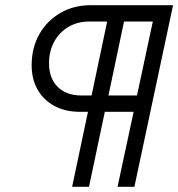

<svg xmlns="http://www.w3.org/2000/svg" viewBox="-20 -720 687 740"><path d="M258 0 319 -289H288Q232 -289 190 -311.5Q148 -334 125 -374.5Q102 -415 102 -468Q102 -536 131.5 -588Q161 -640 212.5 -670Q264 -700 330 -700H647L498 0H433L495 -289H384L323 0ZM398 -352H508L569 -637H458ZM294 -352H333L393 -637H324Q279 -637 244 -616.5Q209 -596 189 -559.5Q169 -523 169 -476Q169 -418 202.5 -385Q236 -352 294 -352Z"/></svg>

Font: Red Hat Text
Style: Italic
Weight: 300
Italic angle: -12°
Designer: Pentagram, MCKL
Foundry: Pentagram, MCKL
Version: Version 1.023